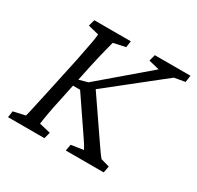

<svg xmlns="http://www.w3.org/2000/svg" viewBox="-128 -719 887 866"><g transform="rotate(30 315.0 -286.5)"><path d="M311.5 0 317.4 -33.2 381.8 -43Q376 -53.7 368.2 -66.4Q360.4 -79.1 350.6 -92.8L230.5 -269.5H185.5L192.4 -302.7L246.1 -317.4L491.2 -526.4L435.5 -540L444.3 -573.2H629.9L625 -538.1L569.3 -528.3L277.3 -296.9L280.3 -321.3L418.9 -119.1Q429.7 -103.5 439 -89.8Q448.2 -76.2 456.1 -65.4Q463.9 -54.7 470.7 -46.9L515.6 -34.2L508.8 0ZM10.7 0 15.6 -33.2 77.1 -46.9Q80.1 -56.6 83.5 -72.3Q86.9 -87.9 92.8 -114.7Q98.6 -141.6 108.4 -185.5L150.4 -380.9Q164.1 -449.2 169.9 -481.4Q175.8 -513.7 175.8 -526.4L120.1 -540L128.9 -573.2H319.3L314.5 -540L252 -526.4Q249 -513.7 240.2 -480.5Q231.4 -447.3 216.8 -380.9L175.8 -185.5Q165 -136.7 160.2 -108.9Q155.3 -81.1 153.3 -67.9Q151.4 -54.7 150.4 -46.9L209 -33.2L200.2 0Z"/></g></svg>

Font: Crimson Pro ExtraLight Light
Style: Italic
Weight: 300
Italic angle: -12°
Version: Version 1.002